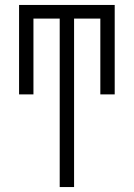

<svg xmlns="http://www.w3.org/2000/svg" viewBox="-20 -755 540 775"><path d="M221 0V-680H115V-374H57V-735H443V-374H385V-680H279V0Z"/></svg>

Font: Iosevka Term Curly Light
Style: Regular
Weight: 300
Designer: Belleve Invis
Foundry: Belleve Invis
Version: Version 32.3.0